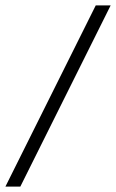

<svg xmlns="http://www.w3.org/2000/svg" viewBox="-41 -688 428 708"><path d="M-21 0 312 -668H367L34 0Z"/></svg>

Font: Celebes Light
Style: Italic
Weight: 300
Italic angle: -10°
Designer: Anugrah Pasau
Foundry: Lafontype
Version: Version 1.000; ttfautohint (v1.8.4)